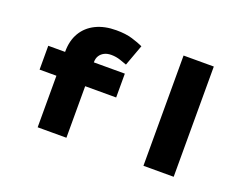

<svg xmlns="http://www.w3.org/2000/svg" viewBox="-112 -978 1570 1211"><g transform="rotate(20 672.5 -372.5)"><path d="M226 0V-508Q226 -582 257.5 -635Q289 -688 347 -716.5Q405 -745 484 -745Q547 -745 591.5 -731.5Q636 -718 666 -704L614 -562Q598 -568 568.5 -578Q539 -588 507 -588Q480 -588 460.5 -578Q441 -568 430 -550.5Q419 -533 419 -508V0H323Q290 0 266 0Q242 0 226 0ZM113 -346V-506H627V-346ZM936 0V-740H1139V0Z"/></g></svg>

Font: Lexend Zetta Black
Style: Regular
Weight: 900
Designer: Bonnie Shaver-Troup, Thomas Jockin
Foundry: Lexend
Version: Version 1.007